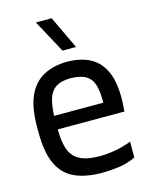

<svg xmlns="http://www.w3.org/2000/svg" viewBox="-133 -989 843 1082"><g transform="rotate(-15 288.5 -447.5)"><path d="M325 10Q234 10 169.5 -18Q105 -46 71.5 -114.5Q38 -183 38 -303V-332Q38 -447 69 -515Q100 -583 158 -614Q216 -645 293 -646Q375 -646 432 -615Q489 -584 517 -515.5Q545 -447 539 -332L536 -291H147Q148 -231 158 -191.5Q168 -152 191 -128.5Q214 -105 250 -94.5Q286 -84 339 -84Q380 -84 427 -92Q474 -100 523 -119V-27Q478 -4 426 3Q374 10 325 10ZM147 -370H434Q435 -431 424 -470.5Q413 -510 382 -530Q351 -550 293 -551Q237 -551 206 -531Q175 -511 162 -470.5Q149 -430 147 -370ZM288 -713 184 -905H276L367 -713Z"/></g></svg>

Font: Matangi
Style: Bold
Weight: 700
Designer: Prashant Pant
Foundry: The Graphic Ant
Version: Version 3.002